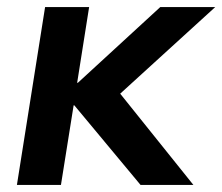

<svg xmlns="http://www.w3.org/2000/svg" viewBox="-20 -525 631 545"><path d="M28 0 108 -505H233L199 -290H201L435 -505H591L298 -238V-288L529 0H379L191 -226H189L153 0Z"/></svg>

Font: Mulish ExtraLight
Style: Bold Italic
Weight: 700
Italic angle: -9°
Version: Version 3.603